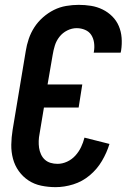

<svg xmlns="http://www.w3.org/2000/svg" viewBox="-20 -763 540 791"><path d="M209 8Q179 8 150 2Q121 -4 97.5 -19.5Q74 -35 57.5 -58Q41 -81 33.5 -109Q26 -137 26.5 -167Q27 -197 32 -228L86 -552Q90 -578 98.5 -603Q107 -628 121.5 -650.5Q136 -673 157 -691.5Q178 -710 202 -722Q226 -734 252.5 -738.5Q279 -743 304 -743Q330 -743 355 -739Q380 -735 402.5 -724Q425 -713 442.5 -695.5Q460 -678 469.5 -655.5Q479 -633 481 -607.5Q483 -582 479 -555L477 -546H366L367 -551Q370 -569 367.5 -587Q365 -605 356 -619Q347 -633 330.5 -640Q314 -647 296 -647Q276 -647 257 -637.5Q238 -628 225 -611.5Q212 -595 206 -575.5Q200 -556 197 -537L176 -415H319L304 -320H161L143 -212Q140 -197 139.5 -182.5Q139 -168 141 -154Q143 -140 149 -127Q155 -114 165 -105Q175 -96 188.5 -92Q202 -88 217 -88Q237 -88 256.5 -97Q276 -106 290.5 -122Q305 -138 314 -157Q323 -176 328 -196L431 -170Q420 -134 400 -100Q380 -66 349.5 -40.5Q319 -15 282 -3.5Q245 8 209 8Z"/></svg>

Font: Iosevka Custom
Style: Bold Italic
Weight: 700
Italic angle: -9°
Designer: Belleve Invis
Foundry: Belleve Invis
Version: Version 30.3.1; ttfautohint (v1.8.3)